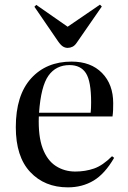

<svg xmlns="http://www.w3.org/2000/svg" viewBox="-20 -792 549 826"><path d="M272 14Q172 14 110 -52Q48 -118 48 -245Q48 -382 113.5 -454.5Q179 -527 288 -527Q371 -527 419 -478Q467 -429 467 -348Q467 -332 466.5 -318.5Q466 -305 464 -291H147Q144 -206 163.5 -154Q183 -102 220 -78Q257 -54 304 -54Q347 -54 384.5 -67Q422 -80 462 -120L471 -113Q431 -44 382.5 -15Q334 14 272 14ZM148 -307H370Q371 -316 371.5 -327.5Q372 -339 372 -352Q372 -443 349.5 -477.5Q327 -512 279 -512Q221 -512 188.5 -466.5Q156 -421 148 -307ZM271 -586Q261 -586 251.5 -591.5Q242 -597 230 -614L128 -763L136 -771L271 -677L410 -772L418 -764L310 -608Q302 -596 292 -591Q282 -586 271 -586Z"/></svg>

Font: Literata 72pt
Style: Regular
Weight: 400
Designer: Latin by Veronika Burian and Jose Scaglione. Greek by Irene Vlachou. Cyrillic by Vera Evstafieva.
Foundry: TypeTogether
Version: Version 3.002